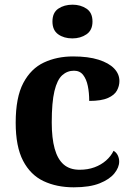

<svg xmlns="http://www.w3.org/2000/svg" viewBox="-20 -790 567 820"><path d="M295 10Q222 10 166 -16.5Q110 -43 78.5 -103.5Q47 -164 47 -266Q47 -374 79.5 -435.5Q112 -497 167.5 -523Q223 -549 292 -549Q357 -549 401 -535Q445 -521 467.5 -497.5Q490 -474 490 -444Q490 -423 479.5 -403.5Q469 -384 441 -371.5Q413 -359 361 -359Q361 -394 355 -423Q349 -452 335 -470Q321 -488 296 -488Q267 -488 245.5 -468.5Q224 -449 212.5 -401Q201 -353 201 -267Q201 -200 213.5 -155Q226 -110 252 -87.5Q278 -65 320 -65Q355 -65 383.5 -75.5Q412 -86 433 -104.5Q454 -123 465 -146Q477 -139 483 -126.5Q489 -114 489 -100Q489 -75 468.5 -49.5Q448 -24 405.5 -7Q363 10 295 10ZM289 -626Q253 -626 228.5 -643.5Q204 -661 204 -698Q204 -736 229 -753Q254 -770 290 -770Q324 -770 349.5 -753Q375 -736 375 -698Q375 -661 349.5 -643.5Q324 -626 289 -626Z"/></svg>

Font: Noto Serif Armenian
Style: Bold
Weight: 700
Version: Version 2.007